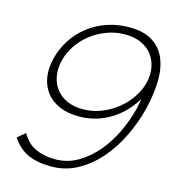

<svg xmlns="http://www.w3.org/2000/svg" viewBox="-120 -920 934 1031"><g transform="rotate(15 347.0 -404.5)"><path d="M672 -422Q653 -345 616.5 -267.5Q580 -190 527.5 -128Q475 -66 407 -27.5Q339 11 257 11Q182 11 129.5 -12.5Q77 -36 40 -92L83 -128Q112 -76 159 -54Q206 -32 268 -32Q338 -32 396 -66.5Q454 -101 499 -155Q544 -209 575.5 -276.5Q607 -344 623 -410Q625 -421 628 -435Q631 -449 633 -461H631Q602 -414 566.5 -381Q531 -348 492 -327Q453 -306 412.5 -296.5Q372 -287 333 -287Q270 -287 224 -307Q178 -327 150.5 -362.5Q123 -398 115 -446Q107 -494 121 -551Q135 -609 167 -658.5Q199 -708 245 -744Q291 -780 349 -800Q407 -820 473 -820Q551 -820 599.5 -790.5Q648 -761 671.5 -708Q695 -655 694 -582Q693 -509 672 -422ZM638 -557Q649 -600 642 -640Q635 -680 612.5 -710.5Q590 -741 551.5 -759Q513 -777 461 -777Q408 -777 359.5 -759Q311 -741 272 -710.5Q233 -680 205.5 -639.5Q178 -599 167 -553Q156 -509 162.5 -468.5Q169 -428 191.5 -397Q214 -366 252.5 -348Q291 -330 344 -330Q395 -330 443 -348.5Q491 -367 531 -398.5Q571 -430 599 -471Q627 -512 638 -557Z"/></g></svg>

Font: TypoPRO Sinkin Sans
Style: 200 X Light Italic
Weight: 200
Italic angle: -112°
Designer: Keith Bates
Foundry: K-Type
Version: Sinkin Sans (version 1.0)  by Keith Bates   •   © 2014   www